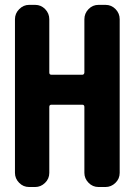

<svg xmlns="http://www.w3.org/2000/svg" viewBox="-20 -750 540 770"><path d="M403.3 -730.5Q426.8 -730.5 443.4 -713.4Q460 -696.3 460 -672.9V-56.6Q460 -33.2 442.9 -16.6Q425.8 0 403.3 0H375Q351.6 0 335 -17.1Q318.4 -34.2 318.4 -56.6V-321.3Q318.4 -330.1 309.6 -330.1H186.5Q177.7 -330.1 177.7 -321.3V-56.6Q177.7 -33.2 160.6 -16.6Q143.6 0 121.1 0H96.7Q73.2 0 56.6 -17.1Q40 -34.2 40 -56.6V-672.9Q40 -696.3 57.1 -713.4Q74.2 -730.5 96.7 -730.5H121.1Q144.5 -730.5 161.1 -713.4Q177.7 -696.3 177.7 -672.9V-459Q177.7 -450.2 186.5 -450.2H309.6Q317.4 -450.2 318.4 -459V-672.9Q318.4 -696.3 335 -713.4Q351.6 -730.5 375 -730.5Z"/></svg>

Font: Rounded Mgen+ 2m bold
Style: Bold
Weight: 700
Designer: [Source Han Sans]
Ryoko NISHIZUKA  (kana & ideographs); Paul D. Hunt (Latin, Greek & Cyrillic); Wenlong ZHANG  (bopomofo
Version: Version 1.059.20150602